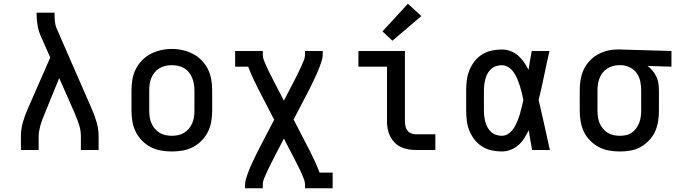

<svg xmlns="http://www.w3.org/2000/svg" viewBox="-20 -803 3640 1028"><path d="M92 0V-74Q92 -112 103 -150Q114 -188 130 -223L249 -495L196 -615Q185 -642 180.5 -670.5Q176 -699 176 -728V-735H272V-728Q272 -708 274 -687.5Q276 -667 284 -649L470 -223Q486 -188 497 -150Q508 -112 508 -74V0H413V-74Q413 -104 404 -133Q395 -162 383 -189V-190L297 -385L218 -191Q212 -177 206.5 -162.5Q201 -148 197 -133.5Q193 -119 190 -104Q187 -89 187 -74V0Z M900 8Q871 8 842 3Q813 -2 787 -15.5Q761 -29 740.5 -50Q720 -71 707 -97Q694 -123 689 -152Q684 -181 684 -210V-320Q684 -349 689 -378Q694 -407 707 -433Q720 -459 740.5 -480Q761 -501 787 -514.5Q813 -528 842 -534.5Q871 -541 900 -541Q929 -541 958 -534.5Q987 -528 1013 -514.5Q1039 -501 1059.5 -480Q1080 -459 1093 -433Q1106 -407 1111 -378Q1116 -349 1116 -320V-210Q1116 -181 1111 -152Q1106 -123 1093 -97Q1080 -71 1059.5 -50Q1039 -29 1013 -15.5Q987 -2 958 3Q929 8 900 8ZM900 -76Q917 -76 934 -79.5Q951 -83 965.5 -92Q980 -101 991 -114Q1002 -127 1009 -143Q1016 -159 1018.5 -176Q1021 -193 1021 -210V-320Q1021 -337 1018 -354Q1015 -371 1008.5 -387Q1002 -403 991 -416.5Q980 -430 965 -438.5Q950 -447 933 -450.5Q916 -454 898 -454Q881 -454 864.5 -450Q848 -446 833.5 -437.5Q819 -429 808 -415.5Q797 -402 790.5 -386.5Q784 -371 781.5 -354Q779 -337 779 -320V-210Q779 -193 781.5 -176Q784 -159 791 -143Q798 -127 809 -114Q820 -101 834.5 -92Q849 -83 866 -79.5Q883 -76 900 -76Z M1292 205V187Q1292 170 1297 154.5Q1302 139 1307.5 123.5Q1313 108 1319.5 93Q1326 78 1333 63.5Q1340 49 1347 34Q1354 19 1361 5L1448 -162L1361 -330Q1347 -358 1333.5 -387Q1320 -416 1309 -446H1239V-530H1387V-512Q1387 -495 1393.5 -479Q1400 -463 1407 -447Q1414 -431 1421.5 -416Q1429 -401 1437 -386Q1439 -381 1441.5 -377Q1444 -373 1446 -368L1500 -264L1554 -368Q1556 -373 1558.5 -377Q1561 -381 1563 -386Q1563 -386 1563 -386Q1563 -386 1563 -386L1564 -387Q1571 -402 1578.5 -417Q1586 -432 1593 -447.5Q1600 -463 1606.5 -479Q1613 -495 1613 -512V-530H1708V-512Q1708 -495 1703 -479.5Q1698 -464 1692.5 -448.5Q1687 -433 1680.5 -418Q1674 -403 1667 -388.5Q1660 -374 1653 -359Q1646 -344 1639 -330L1552 -163L1639 5Q1653 33 1666.5 62Q1680 91 1691 121H1761V205H1613V187Q1613 170 1606.5 154Q1600 138 1593 122Q1586 106 1578.5 91Q1571 76 1563 61Q1561 56 1558.5 52Q1556 48 1554 43L1500 -61L1446 43Q1444 48 1441.5 52Q1439 56 1437 61Q1437 61 1437 61Q1437 61 1437 61L1436 62Q1429 77 1421.5 92Q1414 107 1407 122.5Q1400 138 1393.5 154Q1387 170 1387 187V205Z M2207 0Q2186 0 2165.5 -3.5Q2145 -7 2126 -16Q2107 -25 2092.5 -40Q2078 -55 2068.5 -74Q2059 -93 2055.5 -113.5Q2052 -134 2052 -155V-446H1899V-530H2148V-155Q2148 -142 2150.5 -128.5Q2153 -115 2161 -104.5Q2169 -94 2181.5 -89Q2194 -84 2207 -84H2311V0ZM2081 -585 2028 -635 2164 -783 2236 -717Z M2667 8Q2639 8 2612 2Q2585 -4 2561.5 -18.5Q2538 -33 2521 -55Q2504 -77 2493.5 -102.5Q2483 -128 2479.5 -155.5Q2476 -183 2476 -210V-320Q2476 -347 2479.5 -374.5Q2483 -402 2493.5 -427.5Q2504 -453 2521 -475Q2538 -497 2561.5 -511.5Q2585 -526 2612 -532Q2639 -538 2667 -538Q2691 -538 2713.5 -529.5Q2736 -521 2754 -505.5Q2772 -490 2785.5 -470Q2799 -450 2810 -429Q2814 -454 2818 -479.5Q2822 -505 2827 -530H2922Q2907 -465 2893.5 -399Q2880 -333 2864 -268Q2880 -201 2894.5 -134Q2909 -67 2924 0H2829Q2824 -26 2819.5 -52.5Q2815 -79 2811 -106Q2800 -84 2787 -63Q2774 -42 2755.5 -26Q2737 -10 2714 -1Q2691 8 2667 8ZM2667 -76Q2687 -76 2703.5 -88Q2720 -100 2731 -117Q2742 -134 2749.5 -152.5Q2757 -171 2763 -190.5Q2769 -210 2773.5 -229.5Q2778 -249 2782 -268Q2778 -288 2773.5 -307Q2769 -326 2763 -344.5Q2757 -363 2749.5 -381Q2742 -399 2731 -415Q2720 -431 2703 -442.5Q2686 -454 2667 -454Q2651 -454 2636 -449Q2621 -444 2609.5 -433.5Q2598 -423 2590.5 -409.5Q2583 -396 2579 -381Q2575 -366 2573 -350.5Q2571 -335 2571 -320V-210Q2571 -195 2573 -179.5Q2575 -164 2579 -149Q2583 -134 2590.5 -120.5Q2598 -107 2609.5 -96.5Q2621 -86 2636 -81Q2651 -76 2667 -76Z M3299 8Q3270 8 3241 3Q3212 -2 3186.5 -15.5Q3161 -29 3140 -50Q3119 -71 3106.5 -97Q3094 -123 3089 -152Q3084 -181 3084 -210V-320Q3084 -348 3088.5 -375.5Q3093 -403 3104.5 -428.5Q3116 -454 3135 -475Q3154 -496 3178.5 -510Q3203 -524 3230 -531Q3257 -538 3285 -538Q3289 -538 3292.5 -538Q3296 -538 3300 -538L3575 -530V-446L3447 -450Q3462 -439 3474 -424.5Q3486 -410 3494 -393Q3502 -376 3505 -357.5Q3508 -339 3508 -320V-210Q3508 -181 3503.5 -152.5Q3499 -124 3487 -98Q3475 -72 3455 -51Q3435 -30 3410 -16Q3385 -2 3356.5 3Q3328 8 3299 8ZM3299 -76Q3316 -76 3332.5 -79.5Q3349 -83 3362.5 -92.5Q3376 -102 3386 -115.5Q3396 -129 3402 -144.5Q3408 -160 3410.5 -176.5Q3413 -193 3413 -210V-320Q3413 -344 3408 -367.5Q3403 -391 3389.5 -410.5Q3376 -430 3354.5 -441Q3333 -452 3309 -454H3300Q3298 -454 3296 -454Q3294 -454 3292 -454Q3276 -454 3260 -449Q3244 -444 3230 -435Q3216 -426 3206 -413Q3196 -400 3190 -384.5Q3184 -369 3181.5 -352.5Q3179 -336 3179 -320V-210Q3179 -193 3181.5 -176Q3184 -159 3190.5 -143.5Q3197 -128 3208 -114.5Q3219 -101 3233.5 -92Q3248 -83 3265 -79.5Q3282 -76 3299 -76Z"/></svg>

Font: Iosevka Curly Slab MdEx
Style: Regular
Weight: 500
Width: 7
Monospace: yes
Designer: Belleve Invis
Foundry: Belleve Invis
Version: Version 11.1.0; ttfautohint (v1.8.3)